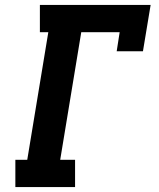

<svg xmlns="http://www.w3.org/2000/svg" viewBox="-20 -755 640 775"><path d="M42 0V-110H90L175 -625H141V-735H588L557 -548H451L463 -625H308L223 -110H283V0Z"/></svg>

Font: Iosevka Slab XBdEx
Style: Italic
Weight: 800
Width: 7
Italic angle: -9°
Monospace: yes
Designer: Belleve Invis
Foundry: Belleve Invis
Version: Version 11.1.1; ttfautohint (v1.8.3)